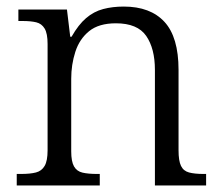

<svg xmlns="http://www.w3.org/2000/svg" viewBox="-20 -565 676 585"><path d="M31 0V-35H44Q72 -35 89.5 -39.5Q107 -44 116 -59.5Q125 -75 125 -107V-431Q125 -463 116 -478Q107 -493 90.5 -497Q74 -501 49 -501H36V-536H184L194 -453H198Q219 -490 242.5 -510Q266 -530 294.5 -537.5Q323 -545 357 -545Q438 -545 481 -498.5Q524 -452 524 -352V-107Q524 -75 531.5 -59.5Q539 -44 556 -39.5Q573 -35 600 -35H608V0H452V-352Q452 -417 425.5 -455.5Q399 -494 333 -494Q281 -494 251.5 -470Q222 -446 209.5 -407Q197 -368 197 -325V-104Q197 -73 205.5 -58Q214 -43 231.5 -39Q249 -35 276 -35H284V0Z"/></svg>

Font: Noto Serif Tibetan Light
Style: Regular
Weight: 300
Version: Version 2.103